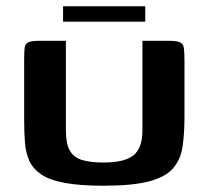

<svg xmlns="http://www.w3.org/2000/svg" viewBox="-20 -590 664 612"><path d="M568 -217Q568 -164 562 -123Q556 -82 532 -54Q508 -26 455.5 -12Q403 2 310 2Q235 2 186.5 -7Q138 -16 111.5 -34Q85 -52 73.5 -77.5Q62 -103 59.5 -136Q57 -169 57 -208V-398Q57 -424 58.5 -437.5Q60 -451 71 -455.5Q82 -460 107 -460H190V-175Q190 -132 202.5 -110Q215 -88 241.5 -80Q268 -72 310 -72Q377 -72 405.5 -95Q434 -118 434 -174V-460H516Q542 -460 553 -455.5Q564 -451 566 -437.5Q568 -424 568 -398ZM181 -521V-570H443V-521Z"/></svg>

Font: Genos SemiBold
Style: Regular
Weight: 600
Designer: Robert E. Leuschke
Foundry: Robert E. Leuschke
Version: Version 1.010